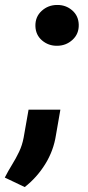

<svg xmlns="http://www.w3.org/2000/svg" viewBox="-62 -570 358 781"><path d="M82 -463.9Q81.1 -501.5 107.4 -525.6Q133.8 -549.8 170.4 -549.8Q205.6 -550.3 231.4 -528.1Q257.3 -505.9 258.3 -469.7Q259.3 -432.1 232.9 -408Q206.5 -383.8 169.9 -383.8Q135.3 -383.3 109.1 -405.5Q83 -427.7 82 -463.9ZM183.6 -124 165.5 -20Q155.8 43 122.1 97.4Q88.4 151.9 38.6 190.9L-42.5 152.3Q-28.3 124.5 -12.7 99.4Q2.9 74.2 15.6 47.6Q28.3 21 34.2 -10.3L54.2 -124Z"/></svg>

Font: Roboto Condensed Black
Style: Italic
Weight: 900
Italic angle: -12°
Designer: Christian Robertson
Foundry: Google
Version: Version 3.008; 2023